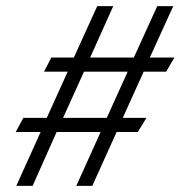

<svg xmlns="http://www.w3.org/2000/svg" viewBox="-20 -662 587 624"><path d="M307 -233H164L86 -58H33L112 -233H31L56 -279H132L200 -429H123L147 -475H220L296 -642H348L273 -475H415L491 -642H543L467 -475H547L520 -429H447L379 -279H456L428 -233H359L280 -58H228ZM185 -279H327L395 -429H253Z"/></svg>

Font: PTSerifItalic
Style: Italic
Weight: 400
Italic angle: -12°
Designer: A.Korolkova, O.Umpeleva, V.Yefimov
Foundry: ParaType Ltd
Version: Version 1.000W OFL